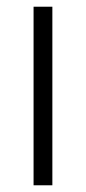

<svg xmlns="http://www.w3.org/2000/svg" viewBox="-20 -552 256 572"><path d="M136 0H80V-532H136Z"/></svg>

Font: Noto Sans Lao Looped SemiCondensed Light
Style: Regular
Weight: 300
Width: 4
Designer: Mark Frömberg, Ben Mitchell
Foundry: The Fontpad Ltd
Version: Version 1.002; ttfautohint (v1.8.4.7-5d5b)